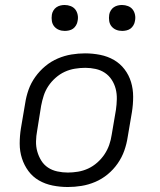

<svg xmlns="http://www.w3.org/2000/svg" viewBox="-20 -742 640 770"><path d="M252 8Q221 8 191 2Q161 -4 136 -18.5Q111 -33 94 -56Q77 -79 68 -107Q59 -135 59 -166Q59 -197 64 -228L81 -328Q85 -355 94.5 -382Q104 -409 121.5 -433.5Q139 -458 162 -477Q185 -496 212 -507.5Q239 -519 266.5 -523.5Q294 -528 321 -528Q352 -528 382 -522Q412 -516 437 -501.5Q462 -487 479.5 -464Q497 -441 505.5 -413Q514 -385 514 -354Q514 -323 509 -292L492 -192Q488 -165 478.5 -138Q469 -111 452 -86.5Q435 -62 412 -43Q389 -24 362 -12.5Q335 -1 307 3.5Q279 8 252 8ZM252 -50Q272 -50 293 -53.5Q314 -57 333.5 -66Q353 -75 370 -90Q387 -105 399 -123Q411 -141 418 -161Q425 -181 428 -202L445 -302Q448 -323 448.5 -344.5Q449 -366 444 -385.5Q439 -405 428 -422Q417 -439 400.5 -450Q384 -461 363.5 -465.5Q343 -470 322 -470Q302 -470 280.5 -466.5Q259 -463 239.5 -454Q220 -445 203 -430Q186 -415 174 -397Q162 -379 155.5 -359Q149 -339 145 -318L129 -218Q125 -197 124.5 -175.5Q124 -154 129.5 -134.5Q135 -115 145.5 -98Q156 -81 172.5 -70Q189 -59 210 -54.5Q231 -50 252 -50ZM470 -618Q457 -618 446 -622.5Q435 -627 427.5 -636Q420 -645 418 -657.5Q416 -670 418 -683Q419 -691 424 -699.5Q429 -708 436.5 -713Q444 -718 452.5 -720Q461 -722 469 -722Q482 -722 493.5 -717.5Q505 -713 512 -704Q519 -695 521.5 -682.5Q524 -670 521 -657Q520 -649 515 -640.5Q510 -632 503 -627Q496 -622 487 -620Q478 -618 470 -618ZM240 -618Q227 -618 216 -622.5Q205 -627 197.5 -636Q190 -645 188 -657.5Q186 -670 188 -683Q189 -691 194 -699.5Q199 -708 206.5 -713Q214 -718 222.5 -720Q231 -722 239 -722Q252 -722 263.5 -717.5Q275 -713 282 -704Q289 -695 291.5 -682.5Q294 -670 291 -657Q290 -649 285 -640.5Q280 -632 273 -627Q266 -622 257 -620Q248 -618 240 -618Z"/></svg>

Font: Iosevka Aile Light Oblique
Style: Regular
Weight: 300
Italic angle: -9°
Designer: Belleve Invis
Foundry: Belleve Invis
Version: Version 31.1.0; ttfautohint (v1.8.4)